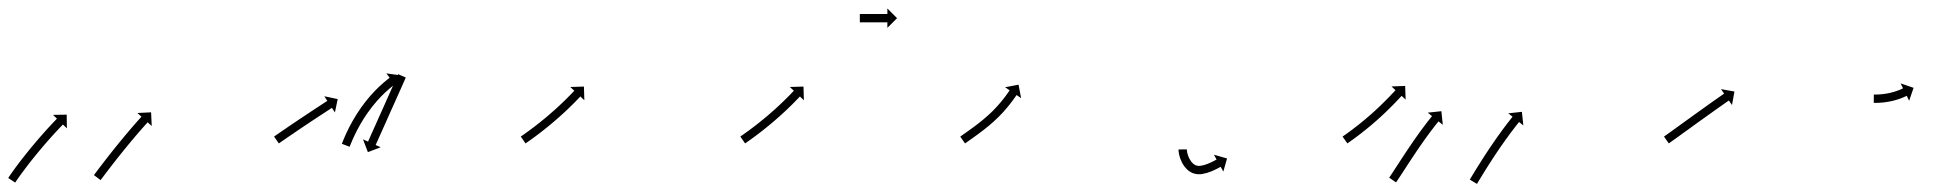

<svg xmlns="http://www.w3.org/2000/svg" viewBox="-51 -435 4666 460"><path d="M-30.1 -10.5C-30.5 -9.9 -30.9 -9.2 -31.3 -8.6L-14.6 2.4C-14.2 1.8 -13.8 1.2 -13.4 0.6L-13.5 0.6L-13.5 0.6C-12.4 -1 -11.3 -2.6 -10.1 -4.3C-10.1 -4.3 -10.1 -4.2 -10.2 -4.2C-10.2 -4.2 -10.2 -4.2 -10.2 -4.2C-8.5 -6.7 -6.7 -9.2 -5 -11.6C-5 -11.6 -5 -11.6 -5 -11.6C-5 -11.6 -5 -11.6 -5 -11.6C-2.7 -14.7 -0.5 -17.9 1.8 -21L1.8 -21L1.8 -21C4.5 -24.6 7.2 -28.3 10 -31.9L10 -31.9L10 -31.9C13 -35.9 16.1 -40 19.2 -44L19.2 -44L19.2 -44C22.6 -48.2 25.9 -52.5 29.3 -56.7L29.3 -56.7L29.3 -56.7C32.8 -61 36.3 -65.4 39.9 -69.7L39.9 -69.7L39.9 -69.7C43.4 -74 47 -78.3 50.7 -82.6L50.6 -82.5L50.6 -82.5C54.1 -86.6 57.7 -90.8 61.2 -94.8L61.2 -94.8L61.2 -94.8C64.6 -98.6 67.9 -102.4 71.3 -106.2L71.3 -106.2L71.3 -106.2C74.3 -109.6 77.4 -112.9 80.5 -116.3L80.5 -116.3L80.4 -116.3C83.1 -119.1 85.7 -121.9 88.3 -124.7L88.3 -124.7L88.3 -124.7C90.3 -126.9 92.4 -129 94.4 -131.2L94.4 -131.1L94.4 -131.1C95.7 -132.5 97 -133.9 98.4 -135.3L98.4 -135.3L98.4 -135.3C98.8 -135.8 99.3 -136.2 99.8 -136.7L109.2 -127.5L108.8 -160.3L76 -159.8L85.4 -150.7C85 -150.2 84.5 -149.7 84 -149.2L84 -149.2L84 -149.2C82.6 -147.8 81.3 -146.4 80 -145L80 -145L79.9 -145C77.9 -142.8 75.8 -140.6 73.7 -138.4L73.7 -138.4L73.7 -138.4C71 -135.5 68.4 -132.7 65.7 -129.8L65.7 -129.8L65.7 -129.8C62.6 -126.4 59.5 -123 56.4 -119.6L56.4 -119.6L56.4 -119.5C53 -115.7 49.6 -111.9 46.2 -108L46.2 -108L46.2 -108C42.6 -103.8 39 -99.7 35.4 -95.5L35.4 -95.5L35.4 -95.5C31.7 -91.1 28.1 -86.8 24.5 -82.4L24.5 -82.4L24.4 -82.4C20.9 -78 17.3 -73.6 13.7 -69.2L13.7 -69.2L13.7 -69.2C10.3 -64.9 6.9 -60.6 3.5 -56.3L3.5 -56.3L3.4 -56.3C0.3 -52.2 -2.8 -48.1 -6 -44L-6 -44L-6 -44C-8.8 -40.3 -11.5 -36.6 -14.3 -32.9L-14.3 -32.8L-14.3 -32.8C-16.7 -29.6 -19 -26.4 -21.3 -23.2C-21.3 -23.2 -21.3 -23.2 -21.3 -23.2C-21.3 -23.2 -21.3 -23.2 -21.3 -23.2C-23.1 -20.7 -24.9 -18.1 -26.6 -15.6C-26.6 -15.6 -26.6 -15.6 -26.6 -15.6C-26.6 -15.6 -26.6 -15.6 -26.6 -15.6C-27.8 -13.9 -28.9 -12.2 -30.1 -10.5L-30.1 -10.5ZM175.2 -17.1C174.8 -16.5 174.4 -16 174 -15.5L190 -3.5C190.4 -4 190.8 -4.6 191.2 -5.1C192.3 -6.6 193.5 -8.1 194.6 -9.6C196.3 -11.9 198.1 -14.3 199.9 -16.6L199.9 -16.6L199.9 -16.6C202.2 -19.6 204.5 -22.7 206.8 -25.7L206.8 -25.7L206.8 -25.7C209.5 -29.3 212.3 -32.8 215 -36.4L215 -36.4L215 -36.4C218.1 -40.4 221.2 -44.3 224.3 -48.3L224.3 -48.3L224.2 -48.3C227.6 -52.5 230.9 -56.7 234.2 -60.9L234.2 -60.9L234.2 -60.9C237.7 -65.3 241.2 -69.6 244.7 -73.9L244.7 -73.9L244.6 -73.9C248.1 -78.2 251.7 -82.5 255.2 -86.8L255.2 -86.8L255.2 -86.8C258.6 -91 262.1 -95.1 265.5 -99.3L265.5 -99.2L265.5 -99.2C268.7 -103.1 272 -107 275.3 -110.8L275.3 -110.8L275.3 -110.8C278.2 -114.2 281.2 -117.6 284.1 -121.1L284.1 -121L284.1 -121C286.6 -123.9 289.2 -126.8 291.7 -129.7L291.7 -129.7L291.7 -129.7C293.7 -131.9 295.6 -134.1 297.6 -136.3L297.6 -136.3L297.6 -136.3C298.9 -137.7 300.1 -139.1 301.4 -140.5L301.4 -140.5L301.4 -140.5C301.9 -141 302.3 -141.5 302.8 -142L312.5 -133.1L311 -165.9L278.2 -164.3L288 -155.4C287.5 -154.9 287.1 -154.4 286.6 -153.9L286.6 -153.9L286.6 -153.9C285.3 -152.5 284 -151.1 282.7 -149.6L282.7 -149.6L282.7 -149.6C280.7 -147.4 278.7 -145.2 276.7 -142.9L276.7 -142.9L276.7 -142.9C274.2 -140 271.6 -137.1 269.1 -134.2L269.1 -134.2L269 -134.2C266 -130.7 263.1 -127.3 260.1 -123.8L260.1 -123.8L260.1 -123.8C256.8 -119.9 253.5 -116 250.2 -112.1L250.2 -112.1L250.2 -112.1C246.7 -107.9 243.2 -103.7 239.8 -99.5L239.7 -99.5L239.7 -99.5C236.2 -95.2 232.6 -90.9 229.1 -86.5L229.1 -86.5L229.1 -86.5C225.6 -82.1 222.1 -77.8 218.6 -73.4L218.6 -73.4L218.6 -73.4C215.2 -69.1 211.9 -64.9 208.5 -60.6L208.5 -60.6L208.5 -60.6C205.4 -56.6 202.3 -52.6 199.2 -48.6L199.2 -48.6L199.2 -48.6C196.4 -45 193.6 -41.4 190.9 -37.8L190.9 -37.8L190.9 -37.8C188.6 -34.8 186.3 -31.7 183.9 -28.7L183.9 -28.7L183.9 -28.7C182.2 -26.3 180.4 -24 178.6 -21.6C177.5 -20.1 176.3 -18.6 175.2 -17.1Z M607 -108.8C606.5 -108.4 606.1 -108.1 605.6 -107.8L617 -91.4C617.5 -91.7 617.9 -92 618.4 -92.3C619.7 -93.3 621.1 -94.2 622.4 -95.1C624.5 -96.6 626.6 -98 628.6 -99.4C631.3 -101.3 634 -103.1 636.7 -105C639.9 -107.2 643.1 -109.4 646.3 -111.5L646.3 -111.5L646.3 -111.5C649.8 -114 653.4 -116.4 657 -118.8L657 -118.8L657 -118.8C660.8 -121.4 664.6 -124 668.4 -126.6L668.4 -126.6L668.4 -126.6C672.4 -129.2 676.3 -131.9 680.3 -134.5L680.3 -134.5L680.3 -134.5C684.3 -137.2 688.2 -139.8 692.2 -142.5C696 -145 699.9 -147.5 703.7 -150.1C707.3 -152.5 710.9 -154.8 714.5 -157.2C717.7 -159.3 721 -161.4 724.2 -163.5C726.9 -165.3 729.6 -167.1 732.4 -168.9C734.5 -170.3 736.6 -171.6 738.7 -173C740 -173.9 741.4 -174.8 742.7 -175.7C743.2 -176 743.7 -176.3 744.2 -176.6L751.4 -165.6L758.1 -197.6L726 -204.4L733.2 -193.3C732.7 -193 732.3 -192.7 731.8 -192.4C730.4 -191.5 729.1 -190.6 727.7 -189.8C725.6 -188.4 723.5 -187 721.4 -185.6C718.7 -183.9 716 -182.1 713.2 -180.3C710 -178.2 706.8 -176 703.5 -173.9C699.9 -171.5 696.3 -169.2 692.7 -166.8C688.8 -164.2 685 -161.7 681.1 -159.1C677.1 -156.5 673.2 -153.8 669.2 -151.2L669.2 -151.2L669.2 -151.2C665.2 -148.5 661.2 -145.8 657.3 -143.2L657.3 -143.2L657.3 -143.2C653.4 -140.6 649.6 -138 645.7 -135.4L645.7 -135.4L645.7 -135.4C642.1 -132.9 638.6 -130.5 635 -128.1L635 -128.1L635 -128C631.8 -125.9 628.6 -123.7 625.4 -121.5C622.7 -119.6 620 -117.7 617.3 -115.9C615.2 -114.4 613.1 -113 611 -111.6C609.7 -110.6 608.3 -109.7 607 -108.8ZM920.4 -247.4C920.7 -248 921 -248.6 921.2 -249.2L903 -257.3C902.7 -256.7 902.4 -256.1 902.2 -255.5C901.4 -253.8 900.6 -252.1 899.9 -250.4C898.7 -247.7 897.5 -245.1 896.3 -242.4C894.8 -239 893.2 -235.5 891.7 -232.1C889.9 -228 888 -223.9 886.2 -219.9C884.2 -215.3 882.2 -210.8 880.1 -206.2C877.9 -201.3 875.8 -196.5 873.6 -191.6C871.4 -186.6 869.1 -181.6 866.9 -176.5C864.6 -171.5 862.4 -166.5 860.1 -161.5C858 -156.6 855.8 -151.7 853.6 -146.9C851.6 -142.3 849.5 -137.8 847.5 -133.2C845.7 -129.1 843.9 -125.1 842 -121C840.5 -117.5 839 -114.1 837.4 -110.7C836.2 -108 835 -105.3 833.9 -102.7C833.1 -101 832.3 -99.3 831.6 -97.6C831.3 -97 831 -96.4 830.8 -95.7L818.7 -101.1L830.4 -70.5L861 -82.2L849 -87.6C849.3 -88.2 849.6 -88.8 849.8 -89.4C850.6 -91.1 851.3 -92.8 852.1 -94.5C853.3 -97.2 854.5 -99.8 855.7 -102.5C857.2 -105.9 858.8 -109.4 860.3 -112.8C862.1 -116.9 863.9 -121 865.8 -125.1C867.8 -129.6 869.8 -134.2 871.9 -138.7C874 -143.6 876.2 -148.4 878.4 -153.3C880.6 -158.3 882.9 -163.4 885.1 -168.4C887.4 -173.4 889.6 -178.4 891.9 -183.5C894 -188.3 896.2 -193.2 898.4 -198C900.4 -202.6 902.5 -207.1 904.5 -211.7C906.3 -215.8 908.1 -219.9 910 -223.9C911.5 -227.4 913 -230.8 914.6 -234.3C915.8 -236.9 916.9 -239.6 918.1 -242.2C918.9 -243.9 919.7 -245.7 920.4 -247.4ZM768.8 -92.5C768.5 -91.8 768.3 -91.2 768 -90.5L786.7 -83.3C786.9 -83.9 787.2 -84.6 787.4 -85.2L787.4 -85.2L787.4 -85.2C788.1 -87.1 788.9 -88.9 789.6 -90.7C789.6 -90.7 789.6 -90.7 789.6 -90.7C789.6 -90.7 789.6 -90.7 789.6 -90.7C790.8 -93.5 792 -96.3 793.2 -99.1C793.2 -99.1 793.2 -99.1 793.1 -99.1C793.1 -99.1 793.1 -99.1 793.1 -99.1C794.7 -102.7 796.4 -106.3 798.1 -109.9C798.1 -109.9 798.1 -109.9 798 -109.9C798 -109.9 798 -109.8 798 -109.8C800.1 -114.1 802.1 -118.3 804.3 -122.5C804.3 -122.5 804.3 -122.5 804.2 -122.5C804.2 -122.4 804.2 -122.4 804.2 -122.4C806.7 -127.1 809.2 -131.7 811.8 -136.3C811.8 -136.3 811.7 -136.3 811.7 -136.2C811.7 -136.2 811.7 -136.2 811.7 -136.2C814.5 -141.1 817.4 -145.9 820.4 -150.7C820.4 -150.7 820.4 -150.7 820.4 -150.6C820.4 -150.6 820.3 -150.6 820.3 -150.6C823.5 -155.5 826.8 -160.3 830.1 -165.2C830.1 -165.2 830.1 -165.1 830 -165.1C830 -165 830 -165 830 -165C833.4 -169.8 836.9 -174.5 840.5 -179.1C840.5 -179.1 840.4 -179.1 840.4 -179.1C840.4 -179 840.4 -179 840.4 -179C843.9 -183.4 847.5 -187.8 851.3 -192.1C851.3 -192.1 851.2 -192.1 851.2 -192.1C851.2 -192 851.1 -192 851.1 -192C854.7 -196 858.3 -199.9 862 -203.8C862 -203.8 862 -203.8 861.9 -203.7C861.9 -203.7 861.9 -203.7 861.9 -203.7C865.2 -207.1 868.7 -210.5 872.1 -213.8C872.1 -213.8 872.1 -213.8 872.1 -213.7C872.1 -213.7 872 -213.7 872 -213.7C875 -216.4 878 -219.2 881.1 -221.8C881.1 -221.8 881.1 -221.8 881.1 -221.8C881 -221.8 881 -221.7 881 -221.7C883.4 -223.8 885.8 -225.8 888.3 -227.8C888.3 -227.8 888.2 -227.8 888.2 -227.8C888.2 -227.7 888.2 -227.7 888.2 -227.7C889.8 -229 891.4 -230.2 893 -231.5C893 -231.5 892.9 -231.5 892.9 -231.5C892.9 -231.5 892.9 -231.4 892.9 -231.4C893.5 -231.9 894.1 -232.3 894.6 -232.8L902.6 -222.3L907.1 -254.7L874.6 -259.2L882.6 -248.7C882 -248.2 881.4 -247.8 880.8 -247.3C880.8 -247.3 880.8 -247.3 880.8 -247.3C880.7 -247.3 880.7 -247.3 880.7 -247.3C879.1 -246 877.4 -244.7 875.7 -243.4C875.7 -243.4 875.7 -243.4 875.7 -243.3C875.7 -243.3 875.6 -243.3 875.6 -243.3C873.1 -241.2 870.6 -239.1 868.1 -237C868.1 -237 868 -237 868 -236.9C868 -236.9 868 -236.9 868 -236.9C864.7 -234.1 861.6 -231.3 858.5 -228.4C858.5 -228.4 858.4 -228.3 858.4 -228.3C858.4 -228.3 858.3 -228.3 858.3 -228.3C854.7 -224.8 851.1 -221.3 847.6 -217.7C847.6 -217.7 847.6 -217.7 847.6 -217.7C847.5 -217.6 847.5 -217.6 847.5 -217.6C843.7 -213.6 839.9 -209.5 836.2 -205.3C836.2 -205.3 836.2 -205.3 836.1 -205.2C836.1 -205.2 836.1 -205.2 836.1 -205.2C832.2 -200.7 828.4 -196.1 824.7 -191.5C824.7 -191.5 824.7 -191.4 824.7 -191.4C824.7 -191.4 824.6 -191.3 824.6 -191.3C820.9 -186.5 817.3 -181.6 813.7 -176.7C813.7 -176.7 813.7 -176.6 813.7 -176.6C813.7 -176.6 813.6 -176.5 813.6 -176.5C810.2 -171.5 806.8 -166.5 803.5 -161.4C803.5 -161.4 803.5 -161.4 803.5 -161.3C803.5 -161.3 803.4 -161.3 803.4 -161.3C800.3 -156.3 797.3 -151.3 794.4 -146.2C794.4 -146.2 794.4 -146.2 794.4 -146.2C794.3 -146.1 794.3 -146.1 794.3 -146.1C791.7 -141.3 789 -136.5 786.5 -131.7C786.5 -131.7 786.5 -131.7 786.5 -131.6C786.5 -131.6 786.4 -131.6 786.4 -131.6C784.2 -127.2 782.1 -122.9 780 -118.5C780 -118.5 780 -118.4 779.9 -118.4C779.9 -118.4 779.9 -118.4 779.9 -118.4C778.2 -114.6 776.5 -110.9 774.8 -107.1C774.8 -107.1 774.8 -107.1 774.8 -107.1C774.8 -107.1 774.8 -107 774.8 -107C773.5 -104.1 772.3 -101.2 771.1 -98.3C771.1 -98.3 771.1 -98.3 771.1 -98.2C771.1 -98.2 771.1 -98.2 771.1 -98.2C770.3 -96.3 769.6 -94.4 768.8 -92.5L768.8 -92.5Z M1198.3 -109C1197.8 -108.6 1197.3 -108.3 1196.7 -107.9L1208.1 -91.4C1208.6 -91.8 1209.2 -92.2 1209.7 -92.5L1209.7 -92.5L1209.7 -92.5C1211.2 -93.6 1212.7 -94.6 1214.2 -95.7L1214.2 -95.7L1214.2 -95.7C1216.5 -97.3 1218.8 -98.9 1221.2 -100.6L1221.2 -100.6L1221.2 -100.6C1224.2 -102.8 1227.2 -104.9 1230.1 -107.1L1230.1 -107.1L1230.2 -107.1C1233.7 -109.7 1237.1 -112.4 1240.6 -115C1240.6 -115 1240.6 -115 1240.6 -115C1240.6 -115 1240.7 -115 1240.7 -115C1244.5 -118 1248.4 -121 1252.2 -124C1252.2 -124 1252.2 -124 1252.2 -124C1252.2 -124 1252.2 -124 1252.2 -124C1256.3 -127.2 1260.3 -130.5 1264.4 -133.8C1264.4 -133.8 1264.4 -133.8 1264.4 -133.8C1264.4 -133.8 1264.4 -133.8 1264.4 -133.8C1268.6 -137.2 1272.7 -140.7 1276.8 -144.2C1276.8 -144.2 1276.8 -144.2 1276.8 -144.2C1276.8 -144.2 1276.8 -144.2 1276.8 -144.2C1280.9 -147.7 1284.9 -151.2 1288.9 -154.8C1288.9 -154.8 1289 -154.8 1289 -154.8C1289 -154.8 1289 -154.8 1289 -154.8C1292.9 -158.3 1296.7 -161.8 1300.5 -165.3C1300.5 -165.3 1300.6 -165.3 1300.6 -165.3C1300.6 -165.3 1300.6 -165.3 1300.6 -165.3C1304.1 -168.6 1307.7 -172 1311.2 -175.3C1311.2 -175.3 1311.2 -175.3 1311.2 -175.3C1311.2 -175.4 1311.2 -175.4 1311.2 -175.4C1314.4 -178.4 1317.5 -181.4 1320.6 -184.5L1320.6 -184.5L1320.6 -184.5C1323.2 -187.1 1325.8 -189.7 1328.4 -192.3L1328.4 -192.3L1328.4 -192.4C1330.4 -194.4 1332.4 -196.4 1334.3 -198.5L1334.3 -198.5L1334.4 -198.5C1335.6 -199.8 1336.9 -201.1 1338.1 -202.4L1338.1 -202.4L1338.1 -202.5C1338.6 -202.9 1339 -203.4 1339.4 -203.9L1349 -194.8L1348 -227.6L1315.3 -226.6L1324.9 -217.6C1324.4 -217.1 1324 -216.6 1323.6 -216.2L1323.6 -216.2L1323.6 -216.2C1322.4 -214.9 1321.1 -213.6 1319.9 -212.3L1319.9 -212.3L1319.9 -212.3C1318 -210.3 1316 -208.3 1314.1 -206.3L1314.1 -206.3L1314.1 -206.4C1311.6 -203.8 1309.1 -201.2 1306.5 -198.7L1306.5 -198.7L1306.5 -198.7C1303.5 -195.7 1300.4 -192.7 1297.4 -189.8C1297.4 -189.8 1297.4 -189.8 1297.4 -189.8C1297.4 -189.8 1297.4 -189.8 1297.4 -189.8C1293.9 -186.5 1290.5 -183.2 1287 -180C1287 -180 1287 -180 1287 -180C1287 -180 1287 -180 1287 -180C1283.3 -176.6 1279.5 -173.1 1275.7 -169.7C1275.7 -169.7 1275.7 -169.7 1275.7 -169.8C1275.7 -169.8 1275.7 -169.8 1275.7 -169.8C1271.7 -166.3 1267.8 -162.8 1263.8 -159.4C1263.8 -159.4 1263.8 -159.4 1263.8 -159.4C1263.8 -159.4 1263.8 -159.4 1263.8 -159.4C1259.8 -156 1255.7 -152.6 1251.7 -149.2C1251.7 -149.2 1251.7 -149.2 1251.7 -149.3C1251.7 -149.3 1251.7 -149.3 1251.7 -149.3C1247.8 -146 1243.8 -142.8 1239.8 -139.6C1239.8 -139.6 1239.8 -139.7 1239.8 -139.7C1239.8 -139.7 1239.8 -139.7 1239.8 -139.7C1236.1 -136.7 1232.3 -133.8 1228.5 -130.9C1228.5 -130.9 1228.5 -130.9 1228.5 -130.9C1228.5 -130.9 1228.5 -130.9 1228.5 -130.9C1225.1 -128.3 1221.7 -125.8 1218.2 -123.2L1218.3 -123.2L1218.3 -123.2C1215.4 -121.1 1212.4 -119 1209.5 -116.9L1209.5 -116.9L1209.5 -116.9C1207.3 -115.3 1205 -113.6 1202.7 -112L1202.7 -112L1202.7 -112.1C1201.3 -111 1199.8 -110 1198.3 -109L1198.3 -109Z M1724.3 -109C1723.8 -108.6 1723.3 -108.3 1722.7 -107.9L1734.1 -91.4C1734.6 -91.8 1735.2 -92.2 1735.7 -92.5L1735.7 -92.5L1735.7 -92.5C1737.2 -93.6 1738.7 -94.6 1740.2 -95.7L1740.2 -95.7L1740.2 -95.7C1742.5 -97.3 1744.8 -98.9 1747.2 -100.6L1747.2 -100.6L1747.2 -100.6C1750.2 -102.8 1753.2 -104.9 1756.1 -107.1L1756.1 -107.1L1756.2 -107.1C1759.7 -109.7 1763.1 -112.4 1766.6 -115C1766.6 -115 1766.6 -115 1766.6 -115C1766.6 -115 1766.7 -115 1766.7 -115C1770.5 -118 1774.4 -121 1778.2 -124C1778.2 -124 1778.2 -124 1778.2 -124C1778.2 -124 1778.2 -124 1778.2 -124C1782.3 -127.2 1786.3 -130.5 1790.4 -133.8C1790.4 -133.8 1790.4 -133.8 1790.4 -133.8C1790.4 -133.8 1790.4 -133.8 1790.4 -133.8C1794.6 -137.2 1798.7 -140.7 1802.8 -144.2C1802.8 -144.2 1802.8 -144.2 1802.8 -144.2C1802.8 -144.2 1802.8 -144.2 1802.8 -144.2C1806.9 -147.7 1810.9 -151.2 1814.9 -154.8C1814.9 -154.8 1815 -154.8 1815 -154.8C1815 -154.8 1815 -154.8 1815 -154.8C1818.9 -158.3 1822.7 -161.8 1826.5 -165.3C1826.5 -165.3 1826.6 -165.3 1826.6 -165.3C1826.6 -165.3 1826.6 -165.3 1826.6 -165.3C1830.1 -168.6 1833.7 -172 1837.2 -175.3C1837.2 -175.3 1837.2 -175.3 1837.2 -175.3C1837.2 -175.4 1837.2 -175.4 1837.2 -175.4C1840.4 -178.4 1843.5 -181.4 1846.6 -184.5L1846.6 -184.5L1846.6 -184.5C1849.2 -187.1 1851.8 -189.7 1854.4 -192.3L1854.4 -192.3L1854.4 -192.4C1856.4 -194.4 1858.4 -196.4 1860.3 -198.5L1860.3 -198.5L1860.4 -198.5C1861.6 -199.8 1862.9 -201.1 1864.1 -202.4L1864.1 -202.4L1864.1 -202.5C1864.6 -202.9 1865 -203.4 1865.4 -203.9L1875 -194.8L1874 -227.6L1841.3 -226.6L1850.9 -217.6C1850.4 -217.1 1850 -216.6 1849.6 -216.2L1849.6 -216.2L1849.6 -216.2C1848.4 -214.9 1847.1 -213.6 1845.9 -212.3L1845.9 -212.3L1845.9 -212.3C1844 -210.3 1842 -208.3 1840.1 -206.3L1840.1 -206.3L1840.1 -206.4C1837.6 -203.8 1835.1 -201.2 1832.5 -198.7L1832.5 -198.7L1832.5 -198.7C1829.5 -195.7 1826.4 -192.7 1823.4 -189.8C1823.4 -189.8 1823.4 -189.8 1823.4 -189.8C1823.4 -189.8 1823.4 -189.8 1823.4 -189.8C1819.9 -186.5 1816.5 -183.2 1813 -180C1813 -180 1813 -180 1813 -180C1813 -180 1813 -180 1813 -180C1809.3 -176.6 1805.5 -173.1 1801.7 -169.7C1801.7 -169.7 1801.7 -169.7 1801.7 -169.8C1801.7 -169.8 1801.7 -169.8 1801.7 -169.8C1797.7 -166.3 1793.8 -162.8 1789.8 -159.4C1789.8 -159.4 1789.8 -159.4 1789.8 -159.4C1789.8 -159.4 1789.8 -159.4 1789.8 -159.4C1785.8 -156 1781.7 -152.6 1777.7 -149.2C1777.7 -149.2 1777.7 -149.2 1777.7 -149.3C1777.7 -149.3 1777.7 -149.3 1777.7 -149.3C1773.8 -146 1769.8 -142.8 1765.8 -139.6C1765.8 -139.6 1765.8 -139.7 1765.8 -139.7C1765.8 -139.7 1765.8 -139.7 1765.8 -139.7C1762.1 -136.7 1758.3 -133.8 1754.5 -130.9C1754.5 -130.9 1754.5 -130.9 1754.5 -130.9C1754.5 -130.9 1754.5 -130.9 1754.5 -130.9C1751.1 -128.3 1747.7 -125.8 1744.2 -123.2L1744.3 -123.2L1744.3 -123.2C1741.4 -121.1 1738.4 -119 1735.5 -116.9L1735.5 -116.9L1735.5 -116.9C1733.3 -115.3 1731 -113.6 1728.7 -112L1728.7 -112L1728.7 -112.1C1727.3 -111 1725.8 -110 1724.3 -109L1724.3 -109ZM2009.7 -401.5C2009.5 -401.5 2009.2 -401.5 2009 -401.5V-381.5C2009.2 -381.5 2009.5 -381.5 2009.7 -381.5C2010.4 -381.5 2011.1 -381.5 2011.8 -381.5C2012.9 -381.5 2014 -381.5 2015.1 -381.5C2016.5 -381.5 2017.9 -381.5 2019.3 -381.5C2021 -381.5 2022.6 -381.5 2024.3 -381.5C2026.2 -381.5 2028 -381.5 2029.9 -381.5C2031.9 -381.5 2033.9 -381.5 2035.8 -381.5C2037.9 -381.5 2039.9 -381.5 2042 -381.5C2044.1 -381.5 2046.1 -381.5 2048.2 -381.5C2050.1 -381.5 2052.1 -381.5 2054.1 -381.5C2056 -381.5 2057.8 -381.5 2059.7 -381.5C2061.4 -381.5 2063 -381.5 2064.7 -381.5C2066.1 -381.5 2067.5 -381.5 2068.9 -381.5C2070 -381.5 2071.1 -381.5 2072.2 -381.5C2072.9 -381.5 2073.6 -381.5 2074.3 -381.5C2074.5 -381.5 2074.8 -381.5 2075 -381.5V-368.3L2098.2 -391.5L2075 -414.7V-401.5C2074.8 -401.5 2074.5 -401.5 2074.3 -401.5C2073.6 -401.5 2072.9 -401.5 2072.2 -401.5C2071.1 -401.5 2070 -401.5 2068.9 -401.5C2067.5 -401.5 2066.1 -401.5 2064.7 -401.5C2063 -401.5 2061.4 -401.5 2059.7 -401.5C2057.8 -401.5 2056 -401.5 2054.1 -401.5C2052.1 -401.5 2050.1 -401.5 2048.2 -401.5C2046.1 -401.5 2044.1 -401.5 2042 -401.5C2039.9 -401.5 2037.9 -401.5 2035.8 -401.5C2033.9 -401.5 2031.9 -401.5 2029.9 -401.5C2028 -401.5 2026.2 -401.5 2024.3 -401.5C2022.6 -401.5 2021 -401.5 2019.3 -401.5C2017.9 -401.5 2016.5 -401.5 2015.1 -401.5C2014 -401.5 2012.9 -401.5 2011.8 -401.5C2011.1 -401.5 2010.4 -401.5 2009.7 -401.5Z M2251.2 -108.9C2250.7 -108.5 2250.1 -108.2 2249.6 -107.8L2261 -91.4C2261.6 -91.7 2262.1 -92.1 2262.6 -92.5C2264.2 -93.6 2265.7 -94.6 2267.2 -95.7L2267.2 -95.7L2267.2 -95.7C2269.6 -97.3 2271.9 -99 2274.3 -100.7L2274.3 -100.7L2274.3 -100.7C2277.3 -102.8 2280.4 -105 2283.4 -107.1L2283.4 -107.1L2283.4 -107.2C2286.9 -109.7 2290.5 -112.3 2294 -114.9C2294 -114.9 2294 -114.9 2294 -114.9C2294 -114.9 2294 -114.9 2294 -114.9C2297.9 -117.8 2301.7 -120.7 2305.6 -123.7C2305.6 -123.7 2305.6 -123.7 2305.6 -123.7C2305.6 -123.7 2305.6 -123.7 2305.6 -123.7C2309.6 -126.9 2313.6 -130.1 2317.6 -133.3C2317.6 -133.3 2317.6 -133.3 2317.6 -133.3C2317.6 -133.4 2317.7 -133.4 2317.7 -133.4C2321.7 -136.7 2325.6 -140.2 2329.5 -143.6C2329.5 -143.6 2329.5 -143.6 2329.6 -143.7C2329.6 -143.7 2329.6 -143.7 2329.6 -143.7C2333.4 -147.2 2337.2 -150.8 2340.9 -154.4C2340.9 -154.4 2340.9 -154.4 2341 -154.5C2341 -154.5 2341 -154.5 2341 -154.5C2344.6 -158.1 2348 -161.7 2351.5 -165.3C2351.5 -165.3 2351.5 -165.3 2351.5 -165.4C2351.5 -165.4 2351.6 -165.4 2351.6 -165.4C2354.7 -168.9 2357.8 -172.4 2360.8 -176C2360.8 -176 2360.9 -176 2360.9 -176C2360.9 -176 2360.9 -176.1 2360.9 -176.1C2363.6 -179.3 2366.3 -182.6 2368.9 -185.9C2368.9 -185.9 2368.9 -185.9 2368.9 -185.9C2368.9 -185.9 2369 -186 2369 -186C2371.1 -188.8 2373.3 -191.6 2375.4 -194.5C2375.4 -194.5 2375.5 -194.5 2375.5 -194.5C2375.5 -194.5 2375.5 -194.6 2375.5 -194.6C2377.1 -196.8 2378.7 -199 2380.3 -201.3C2380.3 -201.3 2380.3 -201.3 2380.3 -201.3C2380.4 -201.3 2380.4 -201.3 2380.4 -201.3C2381.4 -202.8 2382.4 -204.3 2383.4 -205.7L2383.4 -205.7L2383.4 -205.8C2383.8 -206.3 2384.1 -206.8 2384.5 -207.3L2395.4 -199.9L2389.3 -232.1L2357.1 -226L2368 -218.6C2367.6 -218.1 2367.3 -217.5 2366.9 -217L2366.9 -217L2366.9 -217.1C2366 -215.6 2365 -214.2 2364 -212.8C2364 -212.8 2364 -212.8 2364 -212.8C2364 -212.8 2364 -212.9 2364 -212.9C2362.5 -210.7 2360.9 -208.5 2359.3 -206.4C2359.3 -206.4 2359.3 -206.4 2359.4 -206.4C2359.4 -206.4 2359.4 -206.4 2359.4 -206.4C2357.3 -203.7 2355.2 -200.9 2353.1 -198.2C2353.1 -198.2 2353.2 -198.2 2353.2 -198.2C2353.2 -198.3 2353.2 -198.3 2353.2 -198.3C2350.7 -195.1 2348.1 -192 2345.6 -188.9C2345.6 -188.9 2345.6 -188.9 2345.6 -188.9C2345.6 -188.9 2345.6 -189 2345.6 -189C2342.7 -185.6 2339.8 -182.2 2336.7 -178.9C2336.7 -178.9 2336.8 -178.9 2336.8 -178.9C2336.8 -178.9 2336.8 -179 2336.8 -179C2333.6 -175.5 2330.2 -172 2326.9 -168.6C2326.9 -168.6 2326.9 -168.6 2326.9 -168.7C2326.9 -168.7 2327 -168.7 2327 -168.7C2323.4 -165.3 2319.8 -161.8 2316.1 -158.5C2316.1 -158.5 2316.1 -158.5 2316.2 -158.5C2316.2 -158.5 2316.2 -158.6 2316.2 -158.6C2312.4 -155.2 2308.6 -151.9 2304.8 -148.7C2304.8 -148.7 2304.8 -148.7 2304.8 -148.7C2304.9 -148.7 2304.9 -148.8 2304.9 -148.8C2301 -145.6 2297.2 -142.5 2293.3 -139.4C2293.3 -139.4 2293.3 -139.4 2293.3 -139.5C2293.3 -139.5 2293.3 -139.5 2293.3 -139.5C2289.6 -136.6 2285.8 -133.8 2282.1 -130.9C2282.1 -130.9 2282.1 -130.9 2282.1 -130.9C2282.1 -131 2282.1 -131 2282.1 -131C2278.7 -128.4 2275.2 -125.9 2271.7 -123.4L2271.7 -123.4L2271.7 -123.4C2268.7 -121.3 2265.7 -119.1 2262.7 -117L2262.8 -117L2262.8 -117C2260.4 -115.4 2258.1 -113.7 2255.7 -112.1L2255.8 -112.1L2255.8 -112.1C2254.2 -111 2252.7 -110 2251.2 -108.9Z M2792.5 -76.1C2792.5 -76.5 2792.5 -76.8 2792.5 -77.1L2772.5 -76.9C2772.5 -76.5 2772.5 -76.1 2772.5 -75.7C2772.5 -75.7 2772.5 -75.6 2772.5 -75.6C2772.5 -75.5 2772.5 -75.5 2772.5 -75.5C2772.6 -74.2 2772.7 -72.8 2772.8 -71.5C2772.8 -71.5 2772.8 -71.4 2772.8 -71.4C2772.8 -71.3 2772.9 -71.2 2772.9 -71.2C2773.1 -69 2773.5 -66.9 2773.9 -64.7C2773.9 -64.7 2774 -64.6 2774 -64.6C2774 -64.5 2774 -64.4 2774 -64.4C2774.7 -61.5 2775.5 -58.7 2776.4 -55.9C2776.4 -55.9 2776.5 -55.8 2776.5 -55.7C2776.5 -55.6 2776.6 -55.5 2776.6 -55.5C2777.8 -52.2 2779.2 -49 2780.7 -45.9C2780.7 -45.9 2780.7 -45.8 2780.8 -45.6C2780.9 -45.5 2780.9 -45.4 2780.9 -45.4C2782.7 -42.1 2784.7 -38.9 2786.9 -35.9C2786.9 -35.9 2787 -35.7 2787.1 -35.6C2787.2 -35.5 2787.3 -35.4 2787.3 -35.4C2789.7 -32.5 2792.3 -29.7 2795.1 -27.2C2795.1 -27.2 2795.2 -27.1 2795.4 -26.9C2795.6 -26.8 2795.7 -26.7 2795.7 -26.7C2798.6 -24.5 2801.6 -22.6 2804.8 -21C2804.8 -21 2805 -20.9 2805.2 -20.8C2805.5 -20.7 2805.7 -20.6 2805.7 -20.6C2809 -19.4 2812.3 -18.5 2815.8 -17.9C2815.8 -17.9 2816 -17.8 2816.2 -17.8C2816.5 -17.8 2816.7 -17.8 2816.7 -17.8C2820.3 -17.5 2823.9 -17.5 2827.5 -17.8C2827.5 -17.8 2827.7 -17.9 2827.8 -17.9C2828 -17.9 2828.2 -17.9 2828.2 -17.9C2832 -18.5 2835.8 -19.4 2839.5 -20.4C2839.5 -20.4 2839.6 -20.4 2839.7 -20.4C2839.8 -20.5 2839.9 -20.5 2839.9 -20.5C2843.5 -21.6 2847.1 -22.9 2850.6 -24.2C2850.6 -24.2 2850.7 -24.3 2850.7 -24.3C2850.8 -24.3 2850.8 -24.3 2850.8 -24.3C2853.9 -25.6 2857 -27 2860 -28.4C2860 -28.4 2860.1 -28.4 2860.1 -28.4C2860.1 -28.4 2860.2 -28.5 2860.2 -28.5C2862.5 -29.6 2864.9 -30.8 2867.3 -32C2867.3 -32 2867.3 -32 2867.3 -32C2867.3 -32 2867.3 -32 2867.3 -32C2868.9 -32.9 2870.4 -33.7 2871.9 -34.5C2871.9 -34.5 2871.9 -34.5 2871.9 -34.5C2871.9 -34.5 2871.9 -34.5 2871.9 -34.5C2872.5 -34.8 2873 -35.1 2873.5 -35.4L2879.9 -23.9L2888.8 -55.4L2857.3 -64.3L2863.7 -52.9C2863.2 -52.6 2862.7 -52.3 2862.2 -52C2862.2 -52 2862.2 -52 2862.2 -52C2862.2 -52 2862.2 -52 2862.2 -52C2860.8 -51.2 2859.4 -50.5 2858 -49.7C2858 -49.7 2858 -49.7 2858 -49.7C2858 -49.7 2858 -49.8 2858 -49.8C2855.9 -48.6 2853.7 -47.5 2851.4 -46.4C2851.4 -46.4 2851.5 -46.5 2851.5 -46.5C2851.5 -46.5 2851.6 -46.5 2851.6 -46.5C2848.8 -45.2 2846 -44 2843.1 -42.8C2843.1 -42.8 2843.2 -42.8 2843.3 -42.8C2843.3 -42.9 2843.4 -42.9 2843.4 -42.9C2840.3 -41.7 2837.1 -40.6 2833.9 -39.6C2833.9 -39.6 2834 -39.6 2834.1 -39.6C2834.2 -39.6 2834.3 -39.7 2834.3 -39.7C2831.2 -38.8 2828.2 -38.2 2825 -37.7C2825 -37.7 2825.2 -37.7 2825.4 -37.7C2825.6 -37.7 2825.7 -37.8 2825.7 -37.8C2823.2 -37.5 2820.7 -37.5 2818.2 -37.7C2818.2 -37.7 2818.5 -37.7 2818.7 -37.6C2818.9 -37.6 2819.2 -37.6 2819.2 -37.6C2817 -38 2814.9 -38.5 2812.8 -39.3C2812.8 -39.3 2813 -39.2 2813.3 -39.1C2813.5 -39 2813.7 -38.9 2813.7 -38.9C2811.6 -40 2809.6 -41.2 2807.8 -42.6C2807.8 -42.6 2808 -42.5 2808.1 -42.3C2808.3 -42.2 2808.4 -42.1 2808.4 -42.1C2806.4 -43.9 2804.5 -45.9 2802.8 -48C2802.8 -48 2802.9 -47.9 2803 -47.8C2803.1 -47.6 2803.2 -47.5 2803.2 -47.5C2801.5 -49.9 2799.9 -52.4 2798.4 -55.1C2798.4 -55.1 2798.5 -54.9 2798.6 -54.8C2798.6 -54.7 2798.7 -54.6 2798.7 -54.6C2797.4 -57.2 2796.3 -59.8 2795.3 -62.5C2795.3 -62.5 2795.3 -62.4 2795.4 -62.3C2795.4 -62.2 2795.4 -62.1 2795.4 -62.1C2794.7 -64.4 2794 -66.7 2793.5 -69C2793.5 -69 2793.5 -68.9 2793.5 -68.8C2793.5 -68.7 2793.6 -68.6 2793.6 -68.6C2793.2 -70.3 2792.9 -72 2792.7 -73.8C2792.7 -73.8 2792.7 -73.7 2792.7 -73.6C2792.7 -73.5 2792.7 -73.4 2792.7 -73.4C2792.6 -74.4 2792.6 -75.4 2792.5 -76.3C2792.5 -76.3 2792.5 -76.3 2792.5 -76.2C2792.5 -76.2 2792.5 -76.1 2792.5 -76.1Z M3167.1 -108.9C3166.6 -108.5 3166.1 -108.1 3165.6 -107.8L3177 -91.4C3177.5 -91.7 3178.1 -92.1 3178.6 -92.5L3178.6 -92.5L3178.6 -92.5C3180.1 -93.5 3181.6 -94.6 3183.1 -95.6L3183.1 -95.6L3183.1 -95.7C3185.4 -97.3 3187.7 -99 3190 -100.6L3190 -100.6L3190.1 -100.6C3193 -102.8 3196 -105 3198.9 -107.2C3198.9 -107.2 3198.9 -107.2 3199 -107.2C3199 -107.2 3199 -107.2 3199 -107.2C3202.5 -109.8 3205.9 -112.5 3209.4 -115.1C3209.4 -115.1 3209.4 -115.1 3209.4 -115.1C3209.4 -115.1 3209.4 -115.1 3209.4 -115.1C3213.2 -118.1 3217 -121.1 3220.8 -124.2C3220.8 -124.2 3220.9 -124.2 3220.9 -124.2C3220.9 -124.2 3220.9 -124.2 3220.9 -124.2C3224.9 -127.5 3228.9 -130.8 3232.9 -134.1C3232.9 -134.1 3232.9 -134.1 3232.9 -134.1C3232.9 -134.1 3233 -134.1 3233 -134.1C3237 -137.6 3241.1 -141.1 3245.1 -144.6C3245.1 -144.6 3245.2 -144.6 3245.2 -144.6C3245.2 -144.6 3245.2 -144.6 3245.2 -144.6C3249.2 -148.2 3253.2 -151.7 3257.1 -155.3C3257.1 -155.3 3257.2 -155.4 3257.2 -155.4C3257.2 -155.4 3257.2 -155.4 3257.2 -155.4C3261 -158.9 3264.8 -162.5 3268.6 -166C3268.6 -166 3268.6 -166 3268.6 -166C3268.6 -166.1 3268.6 -166.1 3268.6 -166.1C3272.1 -169.4 3275.6 -172.8 3279 -176.2C3279 -176.2 3279 -176.2 3279.1 -176.3C3279.1 -176.3 3279.1 -176.3 3279.1 -176.3C3282.2 -179.3 3285.2 -182.4 3288.3 -185.6L3288.3 -185.6L3288.3 -185.6C3290.9 -188.2 3293.5 -190.9 3296 -193.6L3296 -193.6L3296 -193.6C3298 -195.7 3300 -197.7 3301.9 -199.8L3301.9 -199.8L3301.9 -199.8C3303.2 -201.2 3304.5 -202.5 3305.7 -203.9C3306.2 -204.3 3306.6 -204.8 3307.1 -205.3L3316.7 -196.3L3315.5 -229.1L3282.8 -227.9L3292.4 -218.9C3292 -218.4 3291.5 -218 3291.1 -217.5C3289.8 -216.2 3288.6 -214.8 3287.4 -213.5L3287.4 -213.5L3287.4 -213.5C3285.4 -211.5 3283.5 -209.4 3281.5 -207.4L3281.6 -207.4L3281.6 -207.4C3279 -204.8 3276.5 -202.1 3274 -199.5L3274 -199.5L3274 -199.6C3271 -196.5 3268 -193.5 3264.9 -190.4C3264.9 -190.4 3265 -190.4 3265 -190.4C3265 -190.5 3265 -190.5 3265 -190.5C3261.6 -187.1 3258.2 -183.8 3254.7 -180.5C3254.7 -180.5 3254.7 -180.5 3254.8 -180.5C3254.8 -180.5 3254.8 -180.5 3254.8 -180.5C3251.1 -177 3247.4 -173.5 3243.6 -170.1C3243.6 -170.1 3243.6 -170.1 3243.7 -170.1C3243.7 -170.1 3243.7 -170.1 3243.7 -170.1C3239.8 -166.6 3235.9 -163.1 3232 -159.6C3232 -159.6 3232 -159.6 3232 -159.6C3232 -159.6 3232 -159.7 3232 -159.7C3228 -156.2 3224.1 -152.8 3220 -149.4C3220 -149.4 3220.1 -149.4 3220.1 -149.4C3220.1 -149.4 3220.1 -149.4 3220.1 -149.4C3216.2 -146.2 3212.3 -142.9 3208.3 -139.7C3208.3 -139.7 3208.3 -139.8 3208.3 -139.8C3208.3 -139.8 3208.4 -139.8 3208.4 -139.8C3204.6 -136.8 3200.9 -133.9 3197.1 -130.9C3197.1 -130.9 3197.1 -130.9 3197.2 -130.9C3197.2 -131 3197.2 -131 3197.2 -131C3193.8 -128.4 3190.4 -125.8 3187 -123.2C3187 -123.2 3187 -123.2 3187 -123.2C3187 -123.2 3187 -123.2 3187 -123.2C3184.1 -121.1 3181.2 -118.9 3178.3 -116.8L3178.3 -116.8L3178.3 -116.8C3176 -115.2 3173.8 -113.6 3171.5 -111.9L3171.5 -112L3171.5 -112C3170.1 -110.9 3168.6 -109.9 3167.1 -108.9L3167.1 -108.9ZM3278.3 -10.9C3277.9 -10.4 3277.6 -9.9 3277.2 -9.4L3293.7 2C3294 1.5 3294.4 1 3294.7 0.4L3294.7 0.4L3294.7 0.4C3295.8 -1.1 3296.8 -2.6 3297.8 -4L3297.8 -4.1L3297.8 -4.1C3299.4 -6.4 3301 -8.8 3302.5 -11.2L3302.5 -11.2L3302.5 -11.2C3304.6 -14.3 3306.6 -17.4 3308.7 -20.6L3308.7 -20.6L3308.7 -20.6C3311.1 -24.3 3313.5 -28 3316 -31.8C3318.7 -36 3321.4 -40.2 3324.1 -44.3L3324.1 -44.3L3324.1 -44.3C3327.1 -48.8 3330 -53.3 3333 -57.8L3333 -57.8L3333 -57.8C3336.1 -62.4 3339.1 -67 3342.3 -71.7L3342.2 -71.7L3342.2 -71.6C3345.4 -76.3 3348.5 -80.9 3351.7 -85.5L3351.7 -85.4L3351.7 -85.4C3354.8 -89.9 3357.9 -94.3 3361 -98.7L3361 -98.7L3361 -98.7C3363.9 -102.8 3366.9 -107 3369.9 -111.1L3369.9 -111.1L3369.9 -111C3372.6 -114.7 3375.3 -118.4 3378 -122L3378 -122L3378 -122C3380.4 -125.1 3382.7 -128.1 3385.1 -131.2L3385.1 -131.2L3385 -131.2C3386.9 -133.5 3388.7 -135.9 3390.6 -138.2L3390.6 -138.2L3390.6 -138.2C3391.8 -139.7 3393 -141.2 3394.2 -142.7L3394.2 -142.7L3394.2 -142.7C3394.6 -143.2 3395 -143.7 3395.4 -144.3L3405.7 -136L3402.3 -168.6L3369.7 -165.1L3379.9 -156.8C3379.5 -156.3 3379 -155.8 3378.6 -155.2L3378.6 -155.2L3378.6 -155.2C3377.4 -153.7 3376.1 -152.2 3374.9 -150.6L3374.9 -150.6L3374.9 -150.6C3373 -148.2 3371.1 -145.8 3369.3 -143.5L3369.3 -143.4L3369.2 -143.4C3366.8 -140.3 3364.5 -137.2 3362.1 -134.1L3362.1 -134.1L3362.1 -134C3359.3 -130.3 3356.5 -126.6 3353.8 -122.9L3353.8 -122.9L3353.7 -122.9C3350.7 -118.7 3347.7 -114.5 3344.7 -110.3L3344.7 -110.3L3344.7 -110.3C3341.5 -105.8 3338.4 -101.3 3335.2 -96.8L3335.2 -96.8L3335.2 -96.8C3332 -92.2 3328.8 -87.5 3325.7 -82.9L3325.7 -82.8L3325.7 -82.8C3322.5 -78.2 3319.4 -73.5 3316.3 -68.8L3316.3 -68.8L3316.3 -68.8C3313.3 -64.3 3310.4 -59.8 3307.4 -55.3L3307.4 -55.3L3307.4 -55.3C3304.7 -51.1 3301.9 -46.9 3299.2 -42.7C3296.8 -38.9 3294.4 -35.2 3291.9 -31.5L3291.9 -31.5L3291.9 -31.5C3289.9 -28.4 3287.9 -25.3 3285.8 -22.2L3285.9 -22.2L3285.9 -22.2C3284.3 -19.9 3282.8 -17.6 3281.2 -15.2L3281.2 -15.3L3281.2 -15.3C3280.2 -13.8 3279.3 -12.4 3278.3 -10.9L3278.3 -10.9ZM3471.5 -6.4C3471.1 -5.8 3470.8 -5.2 3470.4 -4.7L3487.6 5.6C3487.9 5 3488.3 4.4 3488.6 3.9C3489.6 2.2 3490.6 0.6 3491.5 -1L3491.5 -1L3491.5 -1C3493.1 -3.5 3494.6 -6 3496.1 -8.6L3496.1 -8.5L3496.1 -8.5C3498.1 -11.8 3500.1 -15.1 3502.1 -18.3L3502.1 -18.3L3502.1 -18.3C3504.4 -22.1 3506.8 -26 3509.2 -29.8L3509.2 -29.8L3509.2 -29.8C3511.9 -34 3514.6 -38.3 3517.3 -42.6L3517.3 -42.6L3517.3 -42.5C3520.2 -47.1 3523.1 -51.6 3526.1 -56.2L3526.1 -56.1L3526.1 -56.1C3529.1 -60.8 3532.2 -65.4 3535.3 -70.1L3535.3 -70.1L3535.3 -70.1C3538.4 -74.7 3541.6 -79.3 3544.7 -83.9L3544.7 -83.9L3544.7 -83.9C3547.8 -88.3 3550.9 -92.8 3554.1 -97.2L3554 -97.2L3554 -97.2C3557 -101.3 3560 -105.4 3563 -109.5L3562.9 -109.5L3562.9 -109.5C3565.6 -113.2 3568.3 -116.8 3571.1 -120.5L3571.1 -120.5L3571.1 -120.4C3573.4 -123.5 3575.7 -126.6 3578.1 -129.6L3578.1 -129.6L3578.1 -129.6C3579.9 -132 3581.7 -134.3 3583.6 -136.7L3583.6 -136.6L3583.6 -136.6C3584.7 -138.1 3585.9 -139.6 3587.1 -141.1L3587.1 -141.1L3587.1 -141.1C3587.6 -141.7 3588 -142.2 3588.4 -142.7L3598.7 -134.5L3595.2 -167.1L3562.6 -163.5L3572.8 -155.3C3572.4 -154.7 3572 -154.2 3571.5 -153.7L3571.5 -153.6L3571.5 -153.6C3570.3 -152.1 3569.1 -150.6 3567.9 -149.1L3567.9 -149L3567.9 -149C3566 -146.7 3564.1 -144.3 3562.3 -141.9L3562.3 -141.9L3562.2 -141.9C3559.9 -138.8 3557.5 -135.6 3555.1 -132.5L3555.1 -132.5L3555.1 -132.5C3552.3 -128.8 3549.6 -125.1 3546.8 -121.4L3546.8 -121.3L3546.8 -121.3C3543.8 -117.2 3540.8 -113 3537.8 -108.8L3537.7 -108.8L3537.7 -108.8C3534.6 -104.3 3531.4 -99.8 3528.3 -95.3L3528.3 -95.3L3528.3 -95.2C3525.1 -90.6 3521.9 -85.9 3518.7 -81.2L3518.7 -81.2L3518.7 -81.2C3515.6 -76.5 3512.4 -71.8 3509.3 -67.1L3509.3 -67.1L3509.3 -67.1C3506.4 -62.5 3503.4 -57.9 3500.4 -53.3L3500.4 -53.3L3500.4 -53.3C3497.7 -49 3495 -44.7 3492.3 -40.4L3492.3 -40.4L3492.2 -40.4C3489.8 -36.5 3487.4 -32.7 3485 -28.8L3485 -28.8L3485 -28.8C3483 -25.5 3481 -22.2 3479 -18.9L3479 -18.9L3479 -18.9C3477.5 -16.4 3475.9 -13.9 3474.4 -11.3L3474.4 -11.3L3474.4 -11.3C3473.4 -9.7 3472.4 -8 3471.5 -6.4Z M3937.2 -108.9C3936.7 -108.5 3936.2 -108.2 3935.7 -107.8L3947.1 -91.4C3947.6 -91.8 3948.1 -92.1 3948.6 -92.5L3948.6 -92.5L3948.6 -92.5C3950.1 -93.5 3951.6 -94.6 3953.1 -95.6L3953.1 -95.6L3953.1 -95.7C3955.5 -97.3 3957.8 -99 3960.1 -100.7L3960.2 -100.7L3960.2 -100.7C3963.2 -102.8 3966.3 -105 3969.3 -107.2C3972.9 -109.8 3976.5 -112.4 3980.1 -115.1C3984.2 -118 3988.2 -120.9 3992.3 -123.8C3996.6 -126.9 4000.9 -130.1 4005.2 -133.2C4009.7 -136.4 4014.2 -139.6 4018.6 -142.9C4023.1 -146.1 4027.6 -149.3 4032.1 -152.5C4036.4 -155.6 4040.7 -158.7 4045.1 -161.8C4049.2 -164.8 4053.2 -167.7 4057.3 -170.5C4061 -173.1 4064.6 -175.7 4068.3 -178.3C4071.4 -180.5 4074.5 -182.7 4077.6 -184.8C4080 -186.5 4082.4 -188.2 4084.8 -189.9C4086.3 -190.9 4087.9 -192 4089.4 -193.1C4090 -193.5 4090.5 -193.9 4091.1 -194.2L4098.6 -183.4L4104.4 -215.7L4072.2 -221.5L4079.7 -210.7C4079.1 -210.3 4078.6 -209.9 4078 -209.5C4076.5 -208.4 4074.9 -207.4 4073.4 -206.3C4070.9 -204.6 4068.5 -202.9 4066.1 -201.2C4063 -199 4059.9 -196.9 4056.8 -194.7C4053.1 -192.1 4049.4 -189.5 4045.7 -186.9C4041.7 -184 4037.6 -181 4033.5 -178.1C4029.1 -175 4024.8 -171.9 4020.4 -168.8C4015.9 -165.5 4011.4 -162.3 4006.9 -159.1C4002.5 -155.9 3998 -152.6 3993.5 -149.4C3989.2 -146.3 3984.9 -143.1 3980.5 -140C3976.5 -137.1 3972.5 -134.2 3968.4 -131.3C3964.8 -128.7 3961.2 -126.1 3957.6 -123.5C3954.6 -121.3 3951.6 -119.1 3948.5 -116.9L3948.5 -116.9L3948.5 -116.9C3946.2 -115.3 3943.9 -113.6 3941.6 -112L3941.6 -112L3941.6 -112C3940.1 -111 3938.6 -109.9 3937.2 -108.9L3937.2 -108.9Z M4439.3 -208.5C4439 -208.5 4438.7 -208.5 4438.4 -208.5L4438.2 -188.5C4438.5 -188.5 4438.8 -188.5 4439.1 -188.5L4439.1 -188.5L4439.2 -188.5C4440 -188.5 4440.9 -188.5 4441.7 -188.5C4441.7 -188.5 4441.7 -188.5 4441.8 -188.5C4441.8 -188.5 4441.8 -188.5 4441.8 -188.5C4443.1 -188.5 4444.5 -188.5 4445.8 -188.6C4445.8 -188.6 4445.8 -188.6 4445.8 -188.6C4445.8 -188.6 4445.9 -188.6 4445.9 -188.6C4447.6 -188.6 4449.3 -188.7 4451 -188.8C4451 -188.8 4451.1 -188.8 4451.1 -188.8C4451.1 -188.8 4451.1 -188.8 4451.1 -188.8C4453.2 -188.9 4455.2 -189 4457.2 -189.2C4457.2 -189.2 4457.3 -189.2 4457.3 -189.2C4457.3 -189.2 4457.4 -189.2 4457.4 -189.2C4459.6 -189.4 4461.9 -189.6 4464.1 -189.9C4464.1 -189.9 4464.2 -189.9 4464.2 -189.9C4464.2 -189.9 4464.3 -189.9 4464.3 -189.9C4466.7 -190.2 4469 -190.6 4471.4 -191C4471.4 -191 4471.5 -191 4471.5 -191C4471.5 -191 4471.6 -191 4471.6 -191C4474 -191.4 4476.5 -191.9 4478.9 -192.4C4478.9 -192.4 4479 -192.4 4479 -192.4C4479 -192.4 4479.1 -192.4 4479.1 -192.4C4481.5 -192.9 4483.9 -193.5 4486.3 -194.1C4486.3 -194.1 4486.3 -194.1 4486.4 -194.1C4486.4 -194.1 4486.5 -194.1 4486.5 -194.1C4488.8 -194.7 4491.1 -195.4 4493.4 -196.1C4493.4 -196.1 4493.4 -196.1 4493.4 -196.1C4493.5 -196.1 4493.5 -196.1 4493.5 -196.1C4495.6 -196.8 4497.8 -197.5 4499.9 -198.2C4499.9 -198.2 4499.9 -198.2 4499.9 -198.2C4500 -198.2 4500 -198.2 4500 -198.2C4501.9 -198.9 4503.8 -199.6 4505.6 -200.3C4505.6 -200.3 4505.7 -200.4 4505.7 -200.4C4505.7 -200.4 4505.7 -200.4 4505.7 -200.4C4507.3 -201 4508.9 -201.7 4510.4 -202.3C4510.4 -202.3 4510.4 -202.3 4510.5 -202.3C4510.5 -202.4 4510.5 -202.4 4510.5 -202.4C4511.7 -202.9 4512.9 -203.4 4514.1 -204C4514.1 -204 4514.1 -204 4514.1 -204C4514.1 -204 4514.1 -204 4514.1 -204C4514.9 -204.3 4515.6 -204.7 4516.4 -205.1L4516.4 -205.1L4516.4 -205.1C4516.7 -205.2 4516.9 -205.3 4517.2 -205.5L4523 -193.6L4533.6 -224.6L4502.6 -235.2L4508.4 -223.4C4508.1 -223.3 4507.9 -223.2 4507.6 -223.1L4507.7 -223.1L4507.7 -223.1C4507 -222.7 4506.3 -222.4 4505.6 -222.1C4505.6 -222.1 4505.6 -222.1 4505.7 -222.1C4505.7 -222.1 4505.7 -222.1 4505.7 -222.1C4504.6 -221.6 4503.5 -221.1 4502.5 -220.7C4502.5 -220.7 4502.5 -220.7 4502.5 -220.7C4502.5 -220.7 4502.5 -220.7 4502.5 -220.7C4501.1 -220.1 4499.7 -219.5 4498.3 -218.9C4498.3 -218.9 4498.3 -219 4498.3 -219C4498.4 -219 4498.4 -219 4498.4 -219C4496.7 -218.3 4495 -217.7 4493.2 -217.1C4493.2 -217.1 4493.3 -217.1 4493.3 -217.1C4493.3 -217.1 4493.4 -217.1 4493.4 -217.1C4491.4 -216.4 4489.5 -215.8 4487.5 -215.2C4487.5 -215.2 4487.6 -215.2 4487.6 -215.2C4487.6 -215.2 4487.7 -215.2 4487.7 -215.2C4485.6 -214.6 4483.4 -214 4481.3 -213.5C4481.3 -213.5 4481.4 -213.5 4481.4 -213.5C4481.4 -213.5 4481.5 -213.5 4481.5 -213.5C4479.2 -212.9 4477 -212.4 4474.8 -211.9C4474.8 -211.9 4474.8 -211.9 4474.9 -211.9C4474.9 -212 4474.9 -212 4474.9 -212C4472.7 -211.5 4470.4 -211.1 4468.2 -210.7C4468.2 -210.7 4468.2 -210.7 4468.2 -210.7C4468.3 -210.7 4468.3 -210.7 4468.3 -210.7C4466.1 -210.4 4463.9 -210 4461.7 -209.8C4461.7 -209.8 4461.7 -209.8 4461.7 -209.8C4461.8 -209.8 4461.8 -209.8 4461.8 -209.8C4459.7 -209.5 4457.6 -209.3 4455.5 -209.1C4455.5 -209.1 4455.6 -209.1 4455.6 -209.1C4455.6 -209.1 4455.6 -209.1 4455.6 -209.1C4453.8 -209 4451.9 -208.8 4450 -208.7C4450 -208.7 4450 -208.7 4450 -208.7C4450.1 -208.7 4450.1 -208.7 4450.1 -208.7C4448.5 -208.7 4446.9 -208.6 4445.3 -208.5C4445.3 -208.5 4445.3 -208.5 4445.3 -208.5C4445.3 -208.5 4445.3 -208.5 4445.3 -208.5C4444.1 -208.5 4442.9 -208.5 4441.6 -208.5C4441.6 -208.5 4441.6 -208.5 4441.7 -208.5C4441.7 -208.5 4441.7 -208.5 4441.7 -208.5C4440.9 -208.5 4440.1 -208.5 4439.3 -208.5L4439.3 -208.5Z"/></svg>

Font: FRB American Cursive Just Arrows Extrabold
Style: Bold Italic
Weight: 800
Italic angle: -25°
Version: Version 2.0;Modular Font Editor K font №1